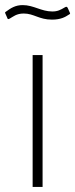

<svg xmlns="http://www.w3.org/2000/svg" viewBox="-30 -733 295 753"><path d="M239 -675C245 -678 246 -680 244 -683L236 -701C233 -707 231 -708 224 -704C207 -694 196 -688 175 -688C132 -688 102 -713 59 -713C30 -713 12 -701 -7 -687C-10 -685 -11 -684 -9 -680L-2 -664C0 -657 2 -657 8 -660C21 -667 34 -680 63 -680C103 -680 123 -656 174 -656C209 -656 227 -667 239 -675ZM137 -517H98V0H137Z"/></svg>

Font: United Sans Thin
Style: Regular
Weight: 100
Designer: Pablo Impallari, Rodrigo Fuenzalida (Modified by Dan O. Williams)
Version: Version 1.000;PS 001.000;hotconv 1.0.88;makeotf.lib2.5.64775